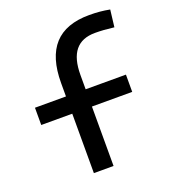

<svg xmlns="http://www.w3.org/2000/svg" viewBox="-135 -845 856 949"><g transform="rotate(-20 293.0 -371.0)"><path d="M196.3 0H299.8V-312.5H511.7V-403.3H299.8V-478.5C299.8 -592.8 345.7 -649.4 438.5 -649.4C467.8 -649.4 497.1 -647.5 538.1 -642.6L548.8 -732.4C512.7 -739.3 480.5 -742.2 441.4 -742.2C277.3 -742.2 196.3 -653.3 196.3 -473.6V-403.3H33.2V-312.5H196.3Z"/></g></svg>

Font: Cascadia Code PL
Style: Regular
Weight: 400
Monospace: yes
Designer: Aaron Bell
Foundry: Saja Typeworks
Version: Version 2404.023